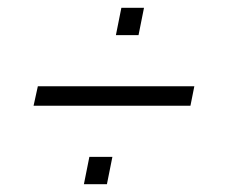

<svg xmlns="http://www.w3.org/2000/svg" viewBox="-20 -499 583 492"><path d="M277 -409 291 -479H349L335 -409ZM66 -228 77 -278H478L468 -228ZM195 -27 209 -97H268L254 -27Z"/></svg>

Font: Saira Light
Style: Italic
Weight: 300
Italic angle: -12°
Designer: Hector Gatti with collaboration of the Omnibus-Type team
Foundry: Omnibus-Type
Version: Version 1.100; ttfautohint (v1.8.3)